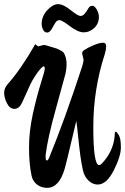

<svg xmlns="http://www.w3.org/2000/svg" viewBox="-20 -907 603 926"><path d="M486 -648Q430 -477 430 -294Q430 -111 458 -111Q464 -111 469 -116Q527 -176 533 -252Q533 -272 538 -272Q543 -272 553 -255.5Q563 -239 563 -196Q563 -153 528.5 -85Q494 -17 451 -17Q427 -17 407 -36Q387 -55 380 -85.5Q373 -116 367.5 -156.5Q362 -197 357 -247Q352 -297 348 -324Q341 -297 322 -215Q303 -133 292 -93Q265 -1 207 -1Q179 -1 158 -17.5Q137 -34 132 -61Q120 -117 120 -195.5Q120 -274 138.5 -358Q157 -442 176.5 -503.5Q196 -565 196 -576Q196 -587 191 -587Q186 -587 175 -575Q164 -563 149.5 -540.5Q135 -518 127.5 -502.5Q120 -487 106 -455Q92 -423 86 -411Q72 -382 49.5 -382Q27 -382 13.5 -409Q0 -436 0 -459Q0 -482 17 -501Q81 -573 150 -694L164 -683Q187 -690 192.5 -690Q198 -690 205 -687.5Q212 -685 230 -680Q248 -675 254.5 -672.5Q261 -670 273 -663.5Q285 -657 289 -650Q301 -627 301 -600Q301 -573 295 -548.5Q289 -524 249 -380.5Q209 -237 200 -159V-150Q200 -133 206 -133Q212 -133 218 -149Q292 -329 377 -589Q383 -609 383 -619L376 -649Q376 -660 387 -666Q403 -677 431.5 -689Q460 -701 476 -701Q492 -701 492 -684.5Q492 -668 486 -648ZM457 -826Q457 -793 434.5 -772Q412 -751 384 -751Q356 -751 317.5 -780.5Q279 -810 266.5 -810Q254 -810 245.5 -795Q237 -780 228 -765Q219 -750 207 -750Q195 -750 188 -763.5Q181 -777 181 -792Q181 -829 208 -858Q235 -887 260 -887Q285 -887 320.5 -858.5Q356 -830 368 -830Q380 -830 389.5 -842Q399 -854 406 -866.5Q413 -879 425 -879Q437 -879 447 -860.5Q457 -842 457 -826Z"/></svg>

Font: Devonshire
Style: Regular
Weight: 400
Designer: Astigmatic (AOETI)
Foundry: Astigmatic (AOETI)
Version: Version 1.001